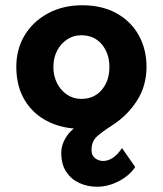

<svg xmlns="http://www.w3.org/2000/svg" viewBox="-20 -478 619 730"><path d="M349 232Q313 232 282 218Q251 204 232 175.5Q213 147 213 103Q213 70 235 38Q257 6 298 -10L332 -2Q328 1 313 6.5Q298 12 291 12Q219 12 162.5 -16Q106 -44 74 -97Q42 -150 42 -224Q42 -291 73.5 -343.5Q105 -396 162 -427Q219 -458 293 -458Q368 -458 423 -427.5Q478 -397 507.5 -344Q537 -291 537 -224Q537 -152 501 -95.5Q465 -39 406 -1Q371 21 349.5 40Q328 59 328 92Q328 113 341.5 123.5Q355 134 372 134Q411 134 444 85L494 157Q472 190 431.5 211Q391 232 349 232ZM289 -102Q338 -102 367 -136.5Q396 -171 396 -223Q396 -275 367 -309.5Q338 -344 289 -344Q259 -344 235 -328Q211 -312 197 -285Q183 -258 183 -223Q183 -189 197 -161.5Q211 -134 235 -118Q259 -102 289 -102Z"/></svg>

Font: Reem Kufi Fun
Style: Regular
Weight: 400
Designer: Khaled Hosny
Version: Version 1.005